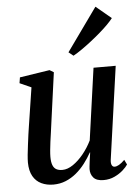

<svg xmlns="http://www.w3.org/2000/svg" viewBox="-57 -876 677 931"><g transform="rotate(-5 281.0 -410.0)"><path d="M165 10.5Q132.5 10.5 106.8 -1.8Q81 -14 66.2 -40Q51.5 -66 51 -106.5Q51 -122 53.2 -144.5Q55.5 -167 58.8 -192.5Q62 -218 65.2 -242Q68.5 -266 71.5 -284L100 -468.5L44 -493.5L48.5 -521.5L194.5 -544L214.5 -532L180.5 -284.5Q178 -265 174.8 -242.5Q171.5 -220 168.5 -197.8Q165.5 -175.5 163.8 -156.5Q162 -137.5 162 -124.5Q162 -99.5 167.8 -84.5Q173.5 -69.5 185.2 -63Q197 -56.5 214.5 -56.5Q240 -56.5 266.8 -74.8Q293.5 -93 317.8 -122.8Q342 -152.5 359 -187.5L408 -537H516L452.5 -86.5Q450 -68.5 454.5 -59.2Q459 -50 468.5 -50Q478 -50 490 -56.8Q502 -63.5 517.5 -79L529 -55.5Q522 -44 504.8 -28.5Q487.5 -13 463.2 -1.5Q439 10 409.5 10Q375.5 10 360.5 -7Q345.5 -24 346 -49.5Q346 -53 347 -62Q348 -71 349.5 -83Q351 -95 352.8 -107.2Q354.5 -119.5 356 -129L354.5 -129.5Q339.5 -102.5 320.2 -77.2Q301 -52 277.2 -32.2Q253.5 -12.5 225.5 -1Q197.5 10.5 165 10.5ZM293.5 -622 443 -831 517.5 -769Q508 -756.5 491 -739.2Q474 -722 451.8 -702.8Q429.5 -683.5 405.5 -664.8Q381.5 -646 358.5 -630Q335.5 -614 316.5 -603.5Z"/></g></svg>

Font: Merriweather 72pt Medium
Style: Italic
Weight: 500
Italic angle: -7.8°
Version: Version 2.101